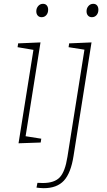

<svg xmlns="http://www.w3.org/2000/svg" viewBox="-20 -748 561 1005"><path d="M192 -526 114 -35 196 -22 193 -2 77 2 155 -487 72 -501 75 -521ZM170 -689Q170 -705 180 -716.5Q190 -728 205 -728Q218 -728 225 -719.5Q232 -711 232 -697Q232 -680 222.5 -669Q213 -658 198 -658Q185 -658 177.5 -666.5Q170 -675 170 -689ZM342 -521 459 -526 365 68Q351 158 314.5 197.5Q278 237 209 237Q200 237 189 236Q178 235 171 234L176 209Q186 210 204 210Q265 210 293 180Q321 150 333 73L422 -488L339 -501ZM433 -689Q433 -705 443 -716.5Q453 -728 468 -728Q481 -728 488 -719.5Q495 -711 495 -697Q495 -680 485.5 -669Q476 -658 461 -658Q448 -658 440.5 -666.5Q433 -675 433 -689Z"/></svg>

Font: Bitter Pro ExtraLight
Style: Italic
Weight: 275
Italic angle: -9°
Designer: Sol Matas, and Bitter project Authors
Foundry: Sol Matas
Version: Version 1.010